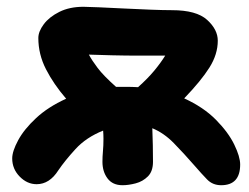

<svg xmlns="http://www.w3.org/2000/svg" viewBox="-20 -536 735 566"><path d="M341 10Q312 10 297 -10Q282 -30 282 -59Q282 -74 283.5 -90.5Q285 -107 285 -127Q285 -139 284 -151Q234 -131 202.5 -96.5Q171 -62 152 -34Q126 7 88 7Q60 7 38 -15.5Q16 -38 16 -69Q16 -90 33.5 -122.5Q51 -155 86.5 -188Q122 -221 175 -245Q138 -288 115.5 -332Q93 -376 93 -424Q93 -443 109 -464.5Q125 -486 155 -501Q185 -516 226 -516Q239 -516 271.5 -514.5Q304 -513 344.5 -511Q385 -509 423.5 -507.5Q462 -506 487 -506Q559 -506 590.5 -477.5Q622 -449 622 -416Q622 -376 597.5 -337Q573 -298 523 -246Q580 -220 616.5 -183Q653 -146 670.5 -110Q688 -74 688 -51Q688 10 632 10Q607 10 590.5 -7Q574 -24 555 -46Q521 -85 492 -114.5Q463 -144 429 -158Q430 -135 430.5 -108Q431 -81 431 -59Q431 -31 416 -16Q401 -1 380 4.5Q359 10 341 10ZM351 -280Q369 -280 387 -279Q416 -305 435 -328Q454 -351 467 -372Q433 -372 391.5 -372Q350 -372 310 -373Q270 -374 242 -375Q251 -358 268 -335.5Q285 -313 322 -280Q336 -280 351 -280Z"/></svg>

Font: Shantell Sans Normal
Style: Bold
Weight: 700
Designer: Stephen Nixon, Anya Danilova, Shantell Martin
Foundry: Arrow Type
Version: Version 1.009;[a7da0bfa3]